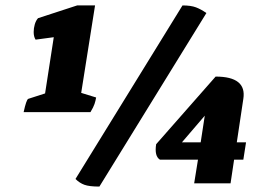

<svg xmlns="http://www.w3.org/2000/svg" viewBox="-20 -675 986 707"><path d="M67 -262Q77 -308 84 -311L146 -331L178 -538L111 -529Q104 -540 104 -557Q104 -571 108 -585Q112 -599 120 -608L264 -655H330L279 -333L334 -316Q332 -304 328 -292Q324 -280 313 -262ZM346 12Q309 12 291 5.5Q273 -1 258 -16L652 -655Q683 -655 701.5 -648Q720 -641 740 -627ZM695 0 709 -87H569Q548 -100 555 -144L774 -393Q889 -393 876 -311L852 -151H886L876 -87H842L829 0ZM650 -151H719L734 -249Z"/></svg>

Font: Petrona ExtraBold
Style: Italic
Weight: 800
Italic angle: -9°
Designer: Ringo R. Seeber
Foundry: Ringo R. Seeber
Version: Version 2.001; ttfautohint (v1.8.3)